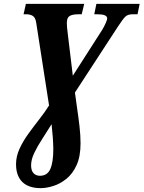

<svg xmlns="http://www.w3.org/2000/svg" viewBox="-20 -734 743 994"><path d="M191 240Q128 240 95.5 208Q63 176 63 116Q63 76 81 36.5Q99 -3 126.5 -41Q154 -79 183 -116Q212 -153 234 -188L168 -613Q164 -643 150 -651.5Q136 -660 118 -660H102L114 -714H416L403 -660H384Q356 -660 341 -651.5Q326 -643 326 -615Q326 -607 327 -593Q328 -579 331 -558L357 -342L510 -581Q520 -598 527.5 -615Q535 -632 535 -639Q534 -660 487 -660H468L479 -714H703L692 -660H665Q641 -660 628 -647Q615 -634 589 -594L368 -255Q372 -221 379 -175Q386 -129 391.5 -81Q397 -33 397 8Q397 76 376.5 121Q356 166 323.5 192Q291 218 255.5 229Q220 240 191 240ZM187 176Q225 176 240.5 141Q256 106 256 36Q255 -21 247 -91Q223 -52 198.5 -14.5Q174 23 157.5 57.5Q141 92 141 122Q141 149 153.5 162.5Q166 176 187 176Z"/></svg>

Font: Noto Serif ExtraCondensed ExtraBold
Style: Italic
Weight: 800
Width: 2
Italic angle: -12°
Designer: Monotype Design Team
Foundry: Monotype Imaging Inc.
Version: Version 2.013